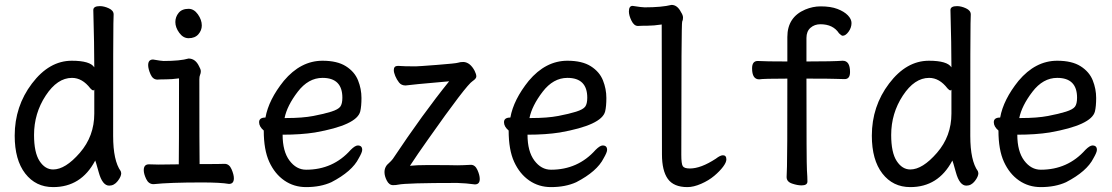

<svg xmlns="http://www.w3.org/2000/svg" viewBox="-20 -740 4540 784"><path d="M197 24Q126 24 83 -31.5Q40 -87 40 -186Q40 -306 110.5 -399Q181 -492 273 -492Q348 -492 365 -465Q365 -555 361 -699Q361 -715 388 -715Q405 -715 424.5 -706Q444 -697 444 -681Q444 -669 443 -643.5Q442 -618 442 -185Q442 -84 473 -41L475 -33Q475 -19 460.5 -0.5Q446 18 426 18Q398 18 383 -37Q370 -85 368 -85V-83Q311 24 197 24ZM197 -48Q247 -48 306 -116Q365 -184 365 -276V-376Q365 -371 361 -371Q356 -371 349 -379Q316 -422 274 -422Q214 -422 166.5 -349.5Q119 -277 119 -189Q119 -117 141.5 -82.5Q164 -48 197 -48Z M607 12Q587 12 577 -9Q567 -30 567 -45Q567 -69 588 -69L628 -68L710 -69Q711 -110 711 -420Q681 -416 658 -416Q635 -416 623 -415Q604 -415 594.5 -437Q585 -459 585 -474Q585 -497 605 -497Q639 -491 648 -491Q716 -491 750 -501Q778 -501 793 -469Q800 -457 800 -449Q800 -441 797 -434.5Q794 -428 794 -416Q794 -129 795 -70Q884 -70 897 -71Q916 -71 925.5 -49Q935 -27 935 -12Q935 11 915 11Q880 5 804 5Q672 5 607 12ZM750 -584Q728 -584 712 -606Q696 -628 696 -650Q696 -671 709.5 -687.5Q723 -704 750 -704Q772 -704 788 -681.5Q804 -659 804 -636Q804 -616 790 -600Q776 -584 750 -584Z M1230 24Q1180 24 1141 -3Q1102 -30 1079.5 -79Q1057 -128 1057 -207Q1038 -223 1038 -241Q1038 -260 1064 -260Q1077 -333 1139 -410Q1208 -492 1297 -492Q1357 -492 1392.5 -469.5Q1428 -447 1442 -412Q1456 -377 1456 -340Q1456 -306 1451 -285Q1437 -229 1266 -199Q1209 -190 1134 -190Q1134 -122 1162 -84.5Q1190 -47 1230 -47Q1340 -47 1412 -128Q1430 -146 1441 -146Q1459 -146 1459 -128Q1459 -118 1445 -94Q1418 -40 1333 4Q1289 24 1230 24ZM1142 -258H1150Q1215 -258 1259.5 -266.5Q1304 -275 1332.5 -284Q1361 -293 1369.5 -304.5Q1378 -316 1378 -341Q1378 -422 1297 -422Q1239 -422 1195.5 -365Q1152 -308 1142 -258Z M1585 16Q1569 16 1559.5 -2.5Q1550 -21 1550 -37Q1550 -60 1569 -75Q1577 -82 1584 -91Q1708 -277 1814 -408Q1654 -394 1636 -391Q1619 -391 1609.5 -403Q1600 -415 1594 -429.5Q1588 -444 1588 -454Q1588 -471 1605 -471Q1630 -469 1677 -469Q1687 -469 1764.5 -475Q1842 -481 1850.5 -484Q1859 -487 1873 -487Q1900 -485 1918 -451Q1925 -437 1925 -428Q1925 -419 1910 -409Q1885 -394 1728 -171Q1684 -109 1654 -63Q1681 -66 1725 -66Q1824 -66 1847 -65Q1865 -65 1903 -67Q1920 -67 1929.5 -46Q1939 -25 1939 -9Q1939 13 1919 13Q1883 8 1847 7Q1638 7 1606 14Q1597 16 1585 16Z M2230 24Q2180 24 2141 -3Q2102 -30 2079.5 -79Q2057 -128 2057 -207Q2038 -223 2038 -241Q2038 -260 2064 -260Q2077 -333 2139 -410Q2208 -492 2297 -492Q2357 -492 2392.5 -469.5Q2428 -447 2442 -412Q2456 -377 2456 -340Q2456 -306 2451 -285Q2437 -229 2266 -199Q2209 -190 2134 -190Q2134 -122 2162 -84.5Q2190 -47 2230 -47Q2340 -47 2412 -128Q2430 -146 2441 -146Q2459 -146 2459 -128Q2459 -118 2445 -94Q2418 -40 2333 4Q2289 24 2230 24ZM2142 -258H2150Q2215 -258 2259.5 -266.5Q2304 -275 2332.5 -284Q2361 -293 2369.5 -304.5Q2378 -316 2378 -341Q2378 -422 2297 -422Q2239 -422 2195.5 -365Q2152 -308 2142 -258Z M2787 24Q2731 24 2707 -9.5Q2683 -43 2683 -110L2682 -640Q2649 -635 2623.5 -635Q2598 -635 2585 -634Q2569 -634 2558.5 -655.5Q2548 -677 2548 -693Q2548 -716 2563 -716Q2601 -710 2612 -710Q2682 -710 2722 -720Q2746 -720 2761 -690Q2769 -678 2769 -668Q2769 -658 2765.5 -651.5Q2762 -645 2762 -108Q2762 -71 2768 -61.5Q2774 -52 2797 -52Q2842 -52 2903 -92Q2921 -106 2932 -106Q2946 -106 2946 -89Q2946 -77 2932.5 -59Q2919 -41 2896.5 -22Q2874 -3 2843 10.5Q2812 24 2787 24Z M3253 17Q3236 17 3214 9.5Q3192 2 3192 -17Q3192 -29 3193.5 -60Q3195 -91 3195 -419Q3097 -419 3080 -416Q3051 -416 3051 -461Q3051 -491 3074 -491Q3105 -489 3195 -489V-589Q3195 -670 3268 -701Q3299 -714 3331 -714Q3372 -714 3399.5 -703.5Q3427 -693 3442 -677.5Q3457 -662 3457 -646Q3457 -627 3445 -610.5Q3433 -594 3421 -594Q3416 -594 3406 -604Q3382 -641 3330 -641Q3306 -641 3289.5 -626.5Q3273 -612 3273 -585V-489Q3382 -489 3421 -492Q3451 -492 3451 -446Q3451 -417 3429 -417Q3408 -417 3390 -418Q3372 -419 3273 -419Q3273 -74 3275 -45Q3277 -16 3277 1Q3277 17 3253 17Z M3697 24Q3626 24 3583 -31.5Q3540 -87 3540 -186Q3540 -306 3610.5 -399Q3681 -492 3773 -492Q3848 -492 3865 -465Q3865 -555 3861 -699Q3861 -715 3888 -715Q3905 -715 3924.5 -706Q3944 -697 3944 -681Q3944 -669 3943 -643.5Q3942 -618 3942 -185Q3942 -84 3973 -41L3975 -33Q3975 -19 3960.5 -0.5Q3946 18 3926 18Q3898 18 3883 -37Q3870 -85 3868 -85V-83Q3811 24 3697 24ZM3697 -48Q3747 -48 3806 -116Q3865 -184 3865 -276V-376Q3865 -371 3861 -371Q3856 -371 3849 -379Q3816 -422 3774 -422Q3714 -422 3666.5 -349.5Q3619 -277 3619 -189Q3619 -117 3641.5 -82.5Q3664 -48 3697 -48Z M4230 24Q4180 24 4141 -3Q4102 -30 4079.5 -79Q4057 -128 4057 -207Q4038 -223 4038 -241Q4038 -260 4064 -260Q4077 -333 4139 -410Q4208 -492 4297 -492Q4357 -492 4392.5 -469.5Q4428 -447 4442 -412Q4456 -377 4456 -340Q4456 -306 4451 -285Q4437 -229 4266 -199Q4209 -190 4134 -190Q4134 -122 4162 -84.5Q4190 -47 4230 -47Q4340 -47 4412 -128Q4430 -146 4441 -146Q4459 -146 4459 -128Q4459 -118 4445 -94Q4418 -40 4333 4Q4289 24 4230 24ZM4142 -258H4150Q4215 -258 4259.5 -266.5Q4304 -275 4332.5 -284Q4361 -293 4369.5 -304.5Q4378 -316 4378 -341Q4378 -422 4297 -422Q4239 -422 4195.5 -365Q4152 -308 4142 -258Z"/></svg>

Font: LXGW WenKai Mono Medium
Style: Regular
Weight: 500
Monospace: yes
Designer: LXGW / Fontworks Inc.
Foundry: LXGW / Fontworks Inc.
Version: Version 1.520; June 14, 2025